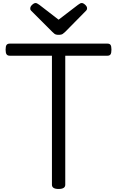

<svg xmlns="http://www.w3.org/2000/svg" viewBox="-20 -1233 773 1268"><path d="M367 15Q323 15 323 -13V-865H45Q30 -865 23.5 -874Q17 -883 17 -905Q17 -928 23.5 -936.5Q30 -945 45 -945H689Q704 -945 710 -936.5Q716 -928 716 -905Q716 -883 710 -874Q704 -865 689 -865H411V-13Q411 1 400 8Q389 15 367 15ZM520 -1213Q530 -1213 542.5 -1201.5Q555 -1190 555 -1179Q555 -1177 554.5 -1173Q554 -1169 549 -1163L411 -1023Q404 -1017 395.5 -1010Q387 -1003 367 -1003Q348 -1003 339.5 -1010Q331 -1017 325 -1023L185 -1163Q180 -1169 180 -1173Q180 -1177 180 -1179Q180 -1190 192.5 -1201.5Q205 -1213 215 -1213Q221 -1213 226.5 -1209.5Q232 -1206 240 -1201L367 -1103L495 -1201Q503 -1206 508 -1209.5Q513 -1213 520 -1213Z"/></svg>

Font: Playwrite HU
Style: Regular
Weight: 400
Designer: Veronika Burian, José Scaglione
Foundry: TypeTogether
Version: Version 1.002